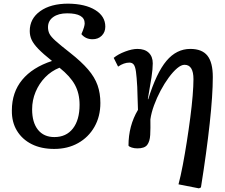

<svg xmlns="http://www.w3.org/2000/svg" viewBox="-20 -802 1235 1052"><path d="M277 14Q206 14 154 -12Q102 -38 73 -85.5Q44 -133 45 -197Q45 -296 101.5 -364.5Q158 -433 265 -468Q216 -507 190 -534Q164 -561 153.5 -583.5Q143 -606 143 -632Q143 -700 200.5 -741Q258 -782 354 -782Q447 -781 502 -747Q557 -713 557 -656Q557 -626 537.5 -606.5Q518 -587 487 -587Q449 -587 426 -615Q436 -638 440 -652Q444 -666 444 -674Q444 -729 348 -729Q300 -729 271.5 -708.5Q243 -688 243 -653Q243 -633 251 -617Q259 -601 284.5 -578Q310 -555 365 -512Q426 -464 462.5 -421.5Q499 -379 514.5 -335Q530 -291 530 -238Q530 -164 497.5 -107Q465 -50 408 -18Q351 14 277 14ZM278 -51Q343 -51 379.5 -98Q416 -145 416 -228Q416 -290 390.5 -337Q365 -384 306 -431Q261 -413 227.5 -378.5Q194 -344 175 -298.5Q156 -253 156 -203Q156 -131 188 -91Q220 -51 278 -51Z M1070 230 958 208Q970 163 981.5 102.5Q993 42 1003.5 -25Q1014 -92 1022.5 -157Q1031 -222 1035.5 -277Q1040 -332 1040 -368Q1040 -447 991 -447Q973 -447 950.5 -428Q928 -409 904.5 -377Q881 -345 860 -305.5Q839 -266 824 -225Q809 -184 804 -148Q805 -98 803 -62.5Q801 -27 786.5 -8Q772 11 733 11Q716 11 702 6.5Q688 2 684 -4Q684 -113 736 -200Q734 -249 733.5 -277Q733 -305 732 -326Q729 -380 725 -409Q721 -438 712.5 -448.5Q704 -459 689 -459Q659 -459 627 -437L603 -485Q627 -505 665.5 -519.5Q704 -534 733 -534Q773 -534 795 -513Q817 -492 817 -455Q817 -424 810 -378Q803 -332 790 -259L792 -258Q837 -403 892 -468.5Q947 -534 1023 -534Q1087 -534 1116.5 -497Q1146 -460 1146 -380Q1146 -282 1129 -125.5Q1112 31 1081 225Z"/></svg>

Font: Literata 7pt Medium
Style: Italic
Weight: 500
Italic angle: -2°
Designer: Latin by Veronika Burian and Jose Scaglione. Greek by Irene Vlachou. Cyrillic by Vera Evstafieva
Foundry: TypeTogether
Version: Version 3.002